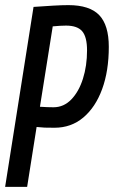

<svg xmlns="http://www.w3.org/2000/svg" viewBox="-22 -730 445 750"><path d="M-2 0 109 -703Q151 -706 186 -708Q221 -710 245 -710Q328 -710 365.5 -671Q403 -632 403 -547Q403 -453 377 -382Q351 -311 303.5 -271Q256 -231 191 -231Q165 -231 152 -231.5Q139 -232 121 -234L84 0ZM184 -627 134 -313Q150 -312 162 -311.5Q174 -311 187 -311Q227 -311 256.5 -341.5Q286 -372 302 -422.5Q318 -473 318 -533Q318 -586 299 -608Q280 -630 236 -630Q215 -630 184 -627Z"/></svg>

Font: Georama Condensed Medium
Style: Italic
Weight: 500
Width: 3
Italic angle: -9°
Designer: Jean-Baptiste Levee
Foundry: Production Type
Version: Version 1.000